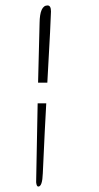

<svg xmlns="http://www.w3.org/2000/svg" viewBox="-20 -581 370 714"><path d="M156.8 -560.8Q169.6 -560.8 169.6 -538.4Q169.6 -516 156 -273.6H121.6Q126.4 -483.2 127.2 -495.2Q128 -560.8 156.8 -560.8ZM122.4 112.8Q116 112.8 114.4 96.8Q115.2 38.4 120 -196.8H152Q149.6 -150.4 146.4 -91.2Q140.8 17.6 139.2 63.2Q137.6 112.8 122.4 112.8Z"/></svg>

Font: Rouge Script
Style: Regular
Weight: 400
Designer: Sabrina Mariela Lopez
Foundry: Typesenses
Version: Version 1.003